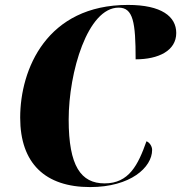

<svg xmlns="http://www.w3.org/2000/svg" viewBox="-20 -750 736 780"><path d="M346 10C510 10 598 -70 598 -141C598 -156 587 -172 575 -176C541 -80 504 -5 405 -5C309 -5 259 -75 259 -264C259 -457 336 -719 462 -719C521 -719 531 -660 531 -509C624 -509 696 -544 696 -616C696 -683 636 -730 500 -730C170 -730 62 -469 62 -272C62 -86 164 10 346 10Z"/></svg>

Font: Noto Serif Display SemiCondensed Black
Style: Italic
Weight: 900
Width: 4
Italic angle: -12°
Designer: Monotype Design Team
Foundry: Monotype Imaging Inc.
Version: Version 2.009